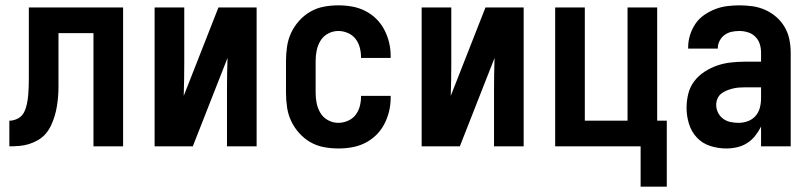

<svg xmlns="http://www.w3.org/2000/svg" viewBox="-20 -548 3040 719"><path d="M15 0V-96Q31 -96 46.5 -104Q62 -112 69.5 -126.5Q77 -141 80.5 -157.5Q84 -174 85.5 -190.5Q87 -207 87.5 -223.5Q88 -240 88 -257V-520H441V0H330V-424H199V-261Q199 -242 199 -223.5Q199 -205 197.5 -186.5Q196 -168 193 -149.5Q190 -131 184.5 -113Q179 -95 171 -78Q163 -61 151 -47Q139 -33 122.5 -23.5Q106 -14 88.5 -8.5Q71 -3 52 -1.5Q33 0 15 0Z M559 0V-520H670V-312Q670 -281 669.5 -250.5Q669 -220 668 -189L798 -520H941V0H830V-208Q830 -239 830.5 -269.5Q831 -300 832 -331L702 0Z M1247 8Q1220 8 1193 3Q1166 -2 1142.5 -15.5Q1119 -29 1100.5 -49.5Q1082 -70 1070.5 -94.5Q1059 -119 1055 -146Q1051 -173 1051 -200V-320Q1051 -347 1055 -374Q1059 -401 1070.5 -425.5Q1082 -450 1100.5 -470.5Q1119 -491 1142.5 -504.5Q1166 -518 1193 -523Q1220 -528 1247 -528Q1273 -528 1298.5 -523.5Q1324 -519 1347 -507.5Q1370 -496 1388.5 -478Q1407 -460 1419 -437Q1431 -414 1437 -389Q1443 -364 1443 -338V-331H1332V-334Q1332 -353 1327 -371Q1322 -389 1311 -403Q1300 -417 1282.5 -424.5Q1265 -432 1247 -432Q1227 -432 1209 -422.5Q1191 -413 1180.5 -396Q1170 -379 1166 -359.5Q1162 -340 1162 -320V-200Q1162 -180 1166 -160.5Q1170 -141 1180.5 -124Q1191 -107 1209 -97.5Q1227 -88 1247 -88Q1265 -88 1282.5 -95.5Q1300 -103 1311 -117Q1322 -131 1327 -149Q1332 -167 1332 -186V-189H1443V-182Q1443 -156 1437 -131Q1431 -106 1419 -83Q1407 -60 1388.5 -42Q1370 -24 1347 -12.5Q1324 -1 1298.5 3.5Q1273 8 1247 8Z M1559 0V-520H1670V-312Q1670 -281 1669.5 -250.5Q1669 -220 1668 -189L1798 -520H1941V0H1830V-208Q1830 -239 1830.5 -269.5Q1831 -300 1832 -331L1702 0Z M2379 151V0H2059V-520H2170V-96H2330V-520H2441V-96H2477V151Z M2700 8Q2669 8 2639.5 -1.5Q2610 -11 2589.5 -33Q2569 -55 2560 -84.5Q2551 -114 2551 -144Q2551 -171 2557.5 -197Q2564 -223 2580 -244Q2596 -265 2618.5 -279.5Q2641 -294 2665.5 -302.5Q2690 -311 2716.5 -314Q2743 -317 2769 -317H2830V-351Q2830 -368 2825 -383.5Q2820 -399 2808.5 -410.5Q2797 -422 2781 -427Q2765 -432 2749 -432Q2734 -432 2720 -429Q2706 -426 2694 -417.5Q2682 -409 2675 -395.5Q2668 -382 2668 -368V-366H2557V-371Q2557 -394 2564 -416.5Q2571 -439 2584 -458.5Q2597 -478 2616.5 -491.5Q2636 -505 2657.5 -513.5Q2679 -522 2702.5 -525Q2726 -528 2749 -528Q2774 -528 2798.5 -524.5Q2823 -521 2845.5 -511Q2868 -501 2887 -484.5Q2906 -468 2918.5 -446.5Q2931 -425 2936 -400.5Q2941 -376 2941 -351V0H2830V-74Q2821 -56 2808 -39.5Q2795 -23 2777.5 -12Q2760 -1 2740 3.5Q2720 8 2700 8ZM2746 -88Q2763 -88 2780 -94Q2797 -100 2809 -113.5Q2821 -127 2825.5 -144.5Q2830 -162 2830 -180V-221H2769Q2757 -221 2745.5 -220Q2734 -219 2722.5 -216Q2711 -213 2700 -208.5Q2689 -204 2680 -196.5Q2671 -189 2666.5 -178Q2662 -167 2662 -155Q2662 -140 2669 -126Q2676 -112 2688.5 -103Q2701 -94 2716 -91Q2731 -88 2746 -88Z"/></svg>

Font: Iosevka Custom
Style: Bold
Weight: 700
Monospace: yes
Designer: Belleve Invis
Foundry: Belleve Invis
Version: Version 30.3.3; ttfautohint (v1.8.3)